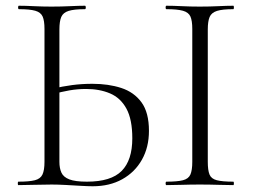

<svg xmlns="http://www.w3.org/2000/svg" viewBox="-20 -645 882 669"><path d="M303 4Q287 4 261.5 2.5Q236 1 209 -0.5Q182 -2 160 -2Q128 -2 98 -1Q68 0 44 0Q42 0 42 -6Q42 -12 44 -12Q82 -12 101.5 -17Q121 -22 128 -37Q135 -52 135 -81V-544Q135 -573 128.5 -587.5Q122 -602 103 -607.5Q84 -613 46 -613Q43 -613 43 -619Q43 -625 46 -625Q69 -625 98 -623.5Q127 -622 159 -622Q194 -622 224 -623.5Q254 -625 276 -625Q279 -625 279 -619Q279 -613 276 -613Q238 -613 219 -607Q200 -601 193.5 -586Q187 -571 187 -542V-81Q187 -59 194 -43.5Q201 -28 221.5 -20Q242 -12 283 -12Q367 -12 404 -49.5Q441 -87 441 -163Q441 -229 420.5 -266.5Q400 -304 363.5 -319.5Q327 -335 280 -335Q250 -335 221.5 -330Q193 -325 165 -317L164 -336Q197 -344 231 -348.5Q265 -353 302 -353Q358 -353 402.5 -338.5Q447 -324 473 -288.5Q499 -253 499 -189Q499 -132 474.5 -88.5Q450 -45 406 -20.5Q362 4 303 4ZM704 -81Q704 -52 710 -37Q716 -22 735.5 -17Q755 -12 793 -12Q795 -12 795 -6Q795 0 793 0Q769 0 740 -1Q711 -2 676 -2Q643 -2 613.5 -1Q584 0 560 0Q557 0 557 -6Q557 -12 560 -12Q598 -12 617.5 -17Q637 -22 643.5 -37Q650 -52 650 -81V-544Q650 -573 643.5 -587.5Q637 -602 617.5 -607.5Q598 -613 560 -613Q557 -613 557 -619Q557 -625 560 -625Q584 -625 613.5 -623.5Q643 -622 676 -622Q711 -622 740.5 -623.5Q770 -625 793 -625Q795 -625 795 -619Q795 -613 793 -613Q755 -613 736 -607Q717 -601 710.5 -586Q704 -571 704 -542Z"/></svg>

Font: Cormorant Infant Light
Style: Regular
Weight: 300
Designer: Christian Thalmann (Catharsis Fonts)
Foundry: Catharsis Fonts
Version: Version 4.001